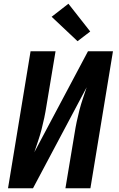

<svg xmlns="http://www.w3.org/2000/svg" viewBox="-20 -1010 640 1030"><path d="M23 0 144 -735H278L229 -441Q224 -409 217.5 -378Q211 -347 203 -316Q195 -285 184.5 -254Q174 -223 164 -193L452 -735H586L465 0H331L380 -294Q385 -326 391.5 -357Q398 -388 406 -419Q414 -450 424.5 -481Q435 -512 445 -542L157 0ZM396 -789 257 -920 347 -990 464 -841Z"/></svg>

Font: Iosevka Curly XBdExObl
Style: Regular
Weight: 800
Width: 7
Italic angle: -9°
Monospace: yes
Designer: Belleve Invis
Foundry: Belleve Invis
Version: Version 11.1.0; ttfautohint (v1.8.3)